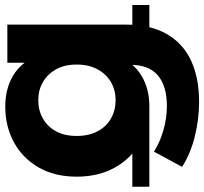

<svg xmlns="http://www.w3.org/2000/svg" viewBox="-46 -542 792 745"><g transform="rotate(-90 350.5 -170.0)"><path d="M327 206Q260 206 193.5 189.5Q127 173 75 140L134 31Q170 54 217 67.5Q264 81 311 81Q389 81 430 46Q471 11 471 -61V-151L481 -286L479 -422V-538H627V-79Q627 17 590.5 80.5Q554 144 487 175Q420 206 327 206ZM-2 13V-53H307L310 13ZM310 13Q232 13 170 -22Q108 -57 72.5 -120.5Q37 -184 37 -269Q37 -354 72.5 -416Q108 -478 169.5 -512Q231 -546 309 -546Q378 -546 428.5 -516Q479 -486 506.5 -424.5Q534 -363 534 -267Q534 -174 507 -111.5Q480 -49 429.5 -18Q379 13 310 13ZM333 -118Q373 -118 404 -136Q435 -154 453.5 -188Q472 -222 472 -269Q472 -316 453.5 -349Q435 -382 404 -400Q373 -418 333 -418Q294 -418 262.5 -400Q231 -382 213 -349Q195 -316 195 -269Q195 -222 213 -188Q231 -154 262.5 -136Q294 -118 333 -118ZM535 13V-53H703V13Z"/></g></svg>

Font: Montserrat Underline Thin
Style: Bold
Weight: 700
Version: Version 9.000